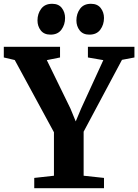

<svg xmlns="http://www.w3.org/2000/svg" viewBox="-39 -989 726 1009"><path d="M244.5 -65.5V-294L38.5 -673.5L-19 -687V-743H276.5V-687L207 -673L331 -419L359 -351L387.5 -419L504 -673L423 -687V-743H667.5V-687L602 -674.5L400.5 -297V-65.5L507.5 -54V0H141V-54ZM226 -807Q192.5 -807 175.2 -829.2Q158 -851.5 158 -881.5Q158 -917 177.5 -943Q197 -969 234.5 -969H235.5Q269 -969 286 -946.8Q303 -924.5 303 -894.5Q303 -859.5 283.8 -833.2Q264.5 -807 227 -807ZM430 -807Q397 -807 379.8 -829.2Q362.5 -851.5 362.5 -881.5Q362.5 -917 381.8 -943Q401 -969 438.5 -969H439.5Q473 -969 490.2 -946.8Q507.5 -924.5 507.5 -894.5Q507.5 -859.5 488.2 -833.2Q469 -807 431 -807Z"/></svg>

Font: Merriweather 36pt
Style: Bold
Weight: 700
Designer: Eben Sorkin
Foundry: Eben Sorkin
Version: Version 2.100